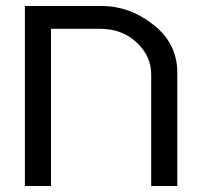

<svg xmlns="http://www.w3.org/2000/svg" viewBox="-20 -620 663 640"><path d="M484 -372Q484 -433 435.5 -478.5Q387 -524 313 -524H150V0H63V-600H320Q412 -600 491.5 -537.5Q571 -475 571 -378V0H484Z"/></svg>

Font: ColatingCofangSans
Style: Regular
Weight: 400
Foundry: GNU
Version: Version 412.227;June 27, 2022;FontCreator 11.0.0.2412 32-bit